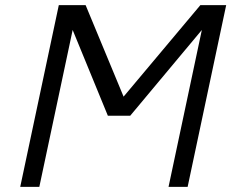

<svg xmlns="http://www.w3.org/2000/svg" viewBox="-20 -731 905 751"><path d="M59.1 0 210 -710.9H314.9L463.4 -353L763.7 -710.9H864.7L713.9 0H639.2L769.5 -613.8L489.3 -278.3H401.9L264.2 -613.8L133.8 0Z"/></svg>

Font: Tuffy
Style: Italic
Weight: 400
Italic angle: -12°
Designer: Thatcher Ulrich, Karoly Barta and Michael Everson
Version: Version 001.271